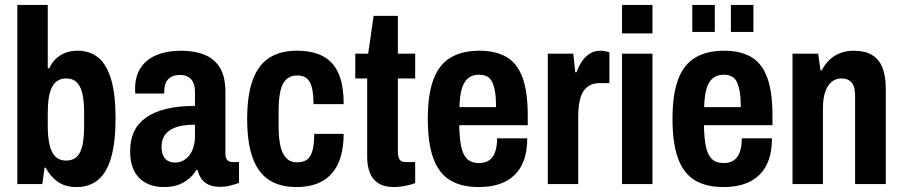

<svg xmlns="http://www.w3.org/2000/svg" viewBox="-20 -744 3646 776"><path d="M289 12Q243 12 212.5 -10Q182 -32 165 -66H160L151 0H50V-724H173V-468H179Q189 -490 205.5 -506Q222 -522 244 -530.5Q266 -539 294 -539Q344 -539 378 -510.5Q412 -482 429.5 -422Q447 -362 447 -267Q447 -170 429.5 -108.5Q412 -47 377 -17.5Q342 12 289 12ZM247 -95Q274 -95 290 -110Q306 -125 313 -156Q320 -187 320 -236V-286Q320 -336 312.5 -367Q305 -398 289 -412.5Q273 -427 247 -427Q228 -427 213.5 -418Q199 -409 190 -391.5Q181 -374 177 -347.5Q173 -321 173 -285V-236Q173 -191 180 -159.5Q187 -128 203.5 -111.5Q220 -95 247 -95Z M642 12Q614 12 589.5 4Q565 -4 546 -21.5Q527 -39 516.5 -66.5Q506 -94 506 -133Q506 -179 522 -212.5Q538 -246 570.5 -269Q603 -292 652.5 -304Q702 -316 768 -316V-372Q768 -393 762 -408Q756 -423 742.5 -432Q729 -441 708 -441Q683 -441 669 -431.5Q655 -422 649.5 -408Q644 -394 644 -376V-366H527Q526 -371 526 -375Q526 -379 526 -385Q526 -436 549 -470.5Q572 -505 614 -522Q656 -539 712 -539Q766 -539 806 -523Q846 -507 868.5 -471Q891 -435 891 -372V-122Q891 -106 898.5 -97.5Q906 -89 920 -89H946V-5Q931 1 911 6Q891 11 868 11Q842 11 823.5 2.5Q805 -6 794 -21.5Q783 -37 779 -57H774Q762 -38 743.5 -22Q725 -6 700.5 3Q676 12 642 12ZM688 -87Q706 -87 720.5 -95Q735 -103 745.5 -116.5Q756 -130 762 -150Q768 -170 768 -194V-240Q719 -240 689.5 -229Q660 -218 646.5 -198.5Q633 -179 633 -152Q633 -131 639 -116.5Q645 -102 657.5 -94.5Q670 -87 688 -87Z M1179 12Q1110 12 1066 -17.5Q1022 -47 1000.5 -108Q979 -169 979 -263Q979 -360 1001.5 -421Q1024 -482 1068.5 -510.5Q1113 -539 1180 -539Q1228 -539 1263.5 -526.5Q1299 -514 1322.5 -488Q1346 -462 1357.5 -421.5Q1369 -381 1369 -323H1247Q1247 -365 1240.5 -390.5Q1234 -416 1220 -427.5Q1206 -439 1180 -439Q1156 -439 1139 -425Q1122 -411 1114 -379Q1106 -347 1106 -292V-233Q1106 -191 1112.5 -158Q1119 -125 1135.5 -106.5Q1152 -88 1181 -88Q1206 -88 1221 -99Q1236 -110 1243 -135.5Q1250 -161 1250 -203H1369Q1369 -152 1357.5 -112Q1346 -72 1322.5 -44.5Q1299 -17 1263 -2.5Q1227 12 1179 12Z M1573 12Q1533 12 1509 -3.5Q1485 -19 1474.5 -46.5Q1464 -74 1464 -110V-427H1416V-527H1468L1490 -680H1588V-527H1658V-427H1588V-133Q1588 -111 1594.5 -100Q1601 -89 1620 -89H1658V-4Q1645 1 1630 4.5Q1615 8 1600.5 10Q1586 12 1573 12Z M1915 12Q1844 12 1798.5 -16Q1753 -44 1731 -105Q1709 -166 1709 -263Q1709 -363 1732 -423.5Q1755 -484 1801.5 -511.5Q1848 -539 1918 -539Q1983 -539 2026.5 -514Q2070 -489 2091.5 -431.5Q2113 -374 2113 -276V-238H1836Q1837 -186 1844 -152Q1851 -118 1868 -101.5Q1885 -85 1916 -85Q1933 -85 1946.5 -90.5Q1960 -96 1969.5 -108Q1979 -120 1984 -139.5Q1989 -159 1989 -185H2111Q2111 -135 2098 -98Q2085 -61 2059.5 -36.5Q2034 -12 1998 0Q1962 12 1915 12ZM1837 -311H1985Q1985 -347 1981 -371.5Q1977 -396 1969.5 -412Q1962 -428 1948.5 -435Q1935 -442 1916 -442Q1888 -442 1871 -427Q1854 -412 1846 -383.5Q1838 -355 1837 -311Z M2194 0V-527H2297L2305 -452H2310Q2320 -479 2333.5 -498Q2347 -517 2365 -528Q2383 -539 2406 -539Q2417 -539 2426.5 -537Q2436 -535 2443 -532V-408H2402Q2381 -408 2364.5 -399.5Q2348 -391 2337.5 -374.5Q2327 -358 2322 -332.5Q2317 -307 2317 -272V0Z M2494 -609V-724H2617V-609ZM2494 0V-527H2617V0Z M2904 12Q2833 12 2787.5 -16Q2742 -44 2720 -105Q2698 -166 2698 -263Q2698 -363 2721 -423.5Q2744 -484 2790.5 -511.5Q2837 -539 2907 -539Q2972 -539 3015.5 -514Q3059 -489 3080.5 -431.5Q3102 -374 3102 -276V-238H2825Q2826 -186 2833 -152Q2840 -118 2857 -101.5Q2874 -85 2905 -85Q2922 -85 2935.5 -90.5Q2949 -96 2958.5 -108Q2968 -120 2973 -139.5Q2978 -159 2978 -185H3100Q3100 -135 3087 -98Q3074 -61 3048.5 -36.5Q3023 -12 2987 0Q2951 12 2904 12ZM2826 -311H2974Q2974 -347 2970 -371.5Q2966 -396 2958.5 -412Q2951 -428 2937.5 -435Q2924 -442 2905 -442Q2877 -442 2860 -427Q2843 -412 2835 -383.5Q2827 -355 2826 -311ZM2778 -615V-724H2869V-615ZM2934 -615V-724H3025V-615Z M3183 0V-527H3287L3296 -460H3301Q3315 -486 3334 -503.5Q3353 -521 3377.5 -530Q3402 -539 3431 -539Q3474 -539 3502.5 -523Q3531 -507 3545.5 -473Q3560 -439 3560 -386V0H3436V-356Q3436 -374 3433 -387Q3430 -400 3423 -409Q3416 -418 3405.5 -422.5Q3395 -427 3380 -427Q3358 -427 3341 -413Q3324 -399 3315 -372Q3306 -345 3306 -307V0Z"/></svg>

Font: Archivo Condensed
Style: Bold
Weight: 700
Width: 3
Designer: Hector Gatti
Foundry: Omnibus-Type
Version: Version 2.001